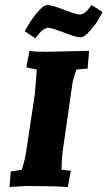

<svg xmlns="http://www.w3.org/2000/svg" viewBox="-20 -743 430 767"><path d="M336 -540 330 -469 285 -465Q272 -426 270 -414L233 -157Q226 -115 226 -65L263 -61L251 4Q184 0 85 0L18 4L23 -58L67 -65Q80 -105 84 -134L119 -366Q120 -373 127 -465L85 -474L98 -540Q119 -536 165 -536ZM174 -632Q153 -632 129 -600L121 -590L79 -618Q99 -657 126 -690Q153 -723 169.5 -723Q186 -723 236 -704Q286 -685 298 -685Q318 -685 339 -714L346 -723L390 -695Q384 -684 374.5 -667Q365 -650 341.5 -622Q318 -594 301 -594Q284 -594 235 -613Q186 -632 174 -632Z"/></svg>

Font: Andada SC
Style: Bold Italic
Weight: 700
Italic angle: -8.29999°
Designer: Carolina Giovagnoli
Foundry: Carolina Giovagnoli
Version: Version 1.003